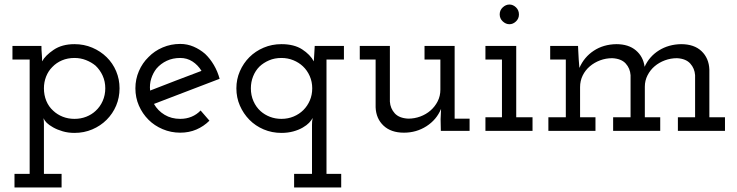

<svg xmlns="http://www.w3.org/2000/svg" viewBox="-20 -578 3257 848"><path d="M44 250V190H111V-315H35V-375H163Q163 -357 164.5 -340.5Q166 -324 166 -307Q180 -333 217 -358Q254 -383 309 -383Q351 -383 387.5 -367.5Q424 -352 451 -325.5Q478 -299 493 -263.5Q508 -228 508 -188Q508 -147 493 -111.5Q478 -76 451 -49Q424 -22 387.5 -6.5Q351 9 309 9Q281 9 257 2Q233 -5 214.5 -15.5Q196 -26 186.5 -35.5Q177 -45 172 -56Q173 -50 173.5 -43.5Q174 -37 174 -31V190H252V250ZM309 -322Q279 -322 254 -311.5Q229 -301 211 -282Q193 -264 183.5 -239.5Q174 -215 174 -188Q174 -158 184.5 -132.5Q195 -107 215 -89Q233 -72 257 -62.5Q281 -53 309 -53Q337 -53 361 -62.5Q385 -72 402 -88Q422 -106 433.5 -132Q445 -158 445 -188Q445 -218 433.5 -243.5Q422 -269 402 -288Q384 -303 360 -312.5Q336 -322 309 -322Z M905 -45Q880 -20 847.5 -6Q815 8 776 8Q735 8 698.5 -7.5Q662 -23 636 -49Q609 -76 593.5 -111.5Q578 -147 578 -188Q578 -228 593.5 -264Q609 -300 636 -326Q662 -353 698.5 -368.5Q735 -384 776 -384Q807 -384 835 -372Q863 -360 886 -340Q908 -319 924.5 -291Q941 -263 950 -230Q877 -202 805 -174.5Q733 -147 660 -119Q677 -89 707 -71Q737 -53 776 -53Q803 -53 826 -62.5Q849 -72 866 -90ZM776 -322Q743 -322 716.5 -309.5Q690 -297 671 -275Q656 -256 648 -231Q640 -206 643 -178Q700 -200 756.5 -222Q813 -244 870 -265Q854 -291 830 -306.5Q806 -322 776 -322Z M1487 250H1279V190H1358V-26Q1358 -34 1358.5 -41Q1359 -48 1361 -57Q1355 -46 1345 -35.5Q1335 -25 1317 -14.5Q1299 -4 1275 2.5Q1251 9 1223 9Q1181 9 1144.5 -6.5Q1108 -22 1081.5 -49Q1055 -76 1039.5 -111.5Q1024 -147 1024 -188Q1024 -228 1039.5 -263.5Q1055 -299 1081.5 -325.5Q1108 -352 1144.5 -367.5Q1181 -383 1223 -383Q1279 -383 1314.5 -360Q1350 -337 1366 -307Q1367 -323 1368 -340Q1369 -357 1370 -375H1499V-315H1422V190H1487ZM1223 -322Q1193 -322 1168.5 -311.5Q1144 -301 1126 -284Q1108 -266 1098 -241Q1088 -216 1088 -188Q1088 -157 1099.5 -131Q1111 -105 1131 -87Q1149 -71 1172.5 -62Q1196 -53 1223 -53Q1252 -53 1277 -63.5Q1302 -74 1320 -92Q1338 -110 1348.5 -134.5Q1359 -159 1359 -188Q1359 -217 1348 -242Q1337 -267 1318 -285Q1300 -302 1275.5 -312Q1251 -322 1223 -322Z M1928 -97Q1908 -49 1863.5 -20.5Q1819 8 1764 8Q1707 8 1674 -23Q1641 -54 1639 -104V-315H1569V-375H1702V-129Q1704 -99 1723.5 -77.5Q1743 -56 1783 -54Q1811 -54 1836.5 -63.5Q1862 -73 1881.5 -90Q1901 -107 1913 -130.5Q1925 -154 1925 -182V-315H1855V-375H1988V-54H2054V0H1927L1926 -52Z M2332 0H2124V-60H2197V-315H2124V-375H2260V-60H2332ZM2272 -514Q2272 -496 2259 -483.5Q2246 -471 2230 -471Q2214 -471 2200.5 -483.5Q2187 -496 2187 -514.5Q2187 -533 2200.5 -545.5Q2214 -558 2230 -558Q2246 -558 2259 -545.5Q2272 -533 2272 -514Z M2610 0H2402V-60H2479V-315H2410V-375H2533L2534 -353Q2535 -332 2536 -315.5Q2537 -299 2539 -278Q2560 -326 2602.5 -354Q2645 -382 2702 -383Q2756 -383 2788.5 -355.5Q2821 -328 2827 -283Q2848 -329 2890.5 -355.5Q2933 -382 2988 -383Q3046 -383 3078.5 -352Q3111 -321 3113 -271V-60H3182V0H2974V-60H3050V-246Q3048 -276 3028.5 -297.5Q3009 -319 2970 -321Q2942 -321 2916.5 -311.5Q2891 -302 2871.5 -285.5Q2852 -269 2840 -245.5Q2828 -222 2828 -195V-60H2896V0H2688V-60H2765V-246Q2763 -276 2743.5 -297.5Q2724 -319 2684 -321Q2656 -321 2630.5 -311.5Q2605 -302 2585 -285Q2565 -268 2553.5 -244.5Q2542 -221 2542 -193V-60H2610Z"/></svg>

Font: Josefin Slab SemiBold
Style: Regular
Weight: 600
Designer: Santiago Orozco
Foundry: Typemade
Version: Version 2.000